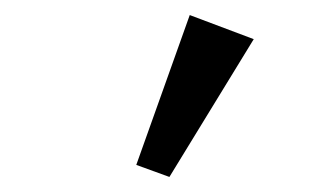

<svg xmlns="http://www.w3.org/2000/svg" viewBox="-20 -767 425 255"><path d="M205 -532 161 -548 232 -747 317 -715Z"/></svg>

Font: Zen Kaku Gothic New Medium
Style: Regular
Weight: 500
Designer: Yoshimichi Ohira
Foundry: Positype
Version: Version 1.002